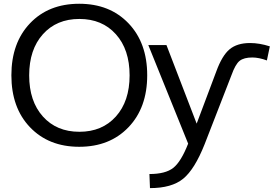

<svg xmlns="http://www.w3.org/2000/svg" viewBox="-20 -762 1473 1012"><path d="M206.1 -147.9Q278.3 -67.4 398.4 -67.4Q518.6 -67.4 590.8 -147.9Q663.1 -228.5 663.1 -364.7Q663.1 -501 590.8 -581.5Q518.6 -662.1 398.4 -662.1Q278.3 -662.1 206.1 -581.5Q133.8 -501 133.8 -364.7Q133.8 -228.5 206.1 -147.9ZM137.7 -91.8Q40 -194.3 40 -365.2Q40 -536.1 138.2 -639.2Q236.3 -742.2 397.5 -742.2Q558.6 -742.2 657.2 -639.2Q755.9 -536.1 755.9 -365.2Q755.9 -194.3 657.2 -91.3Q558.6 11.7 397.5 11.7Q236.3 11.7 137.7 -91.8ZM1016.6 -110.4 1120.1 -385.7Q1150.4 -468.8 1189.9 -502Q1229.5 -535.2 1297.9 -535.2Q1347.7 -535.2 1402.3 -517.6L1386.7 -443.4Q1344.7 -459 1309.6 -459Q1265.6 -459 1243.2 -441.4Q1220.7 -423.8 1200.2 -366.2L1058.6 -2Q1005.9 130.9 945.3 180.2Q884.8 229.5 770.5 229.5L767.6 155.3Q852.5 155.3 893.6 122.6Q934.6 89.8 971.7 -4.9L761.7 -524.4H857.4Z"/></svg>

Font: Nasu
Style: Regular
Weight: 400
Designer: Ryoko NISHIZUKA (kana &amp; ideographs); Paul D. Hunt (Latin, Greek &amp; Cyrillic); Wenlong ZHANG (bopomofo); Sandoll C
Version: Version 2014.1215